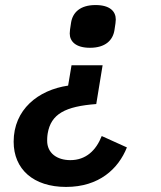

<svg xmlns="http://www.w3.org/2000/svg" viewBox="-20 -547 640 761"><path d="M241.8 193.9C373.2 193.9 449.2 121.8 483 37.3L383.2 -7.8C360.8 49 320.7 87.7 258.9 87.7C206 87.7 166.9 60 166.9 10.7C166.9 7.8 166.9 -5.7 169 -17.8C181.8 -95.5 239 -125.4 361.5 -134.6L386.7 -288.4H263.5L250 -207.7C131 -190.3 34.1 -112.6 34.1 14.6C34.1 123.9 112.6 193.9 241.8 193.9ZM256.4 -414.4C256.4 -383.2 279.8 -357.6 336.6 -357.6C397.7 -357.6 427.2 -387.4 433.6 -427.2C437.5 -451.3 438.9 -462 438.9 -469.8C438.9 -501.8 415.8 -527 358.7 -527C297.6 -527 268.1 -497.5 261.7 -457.4C257.8 -433.2 256.4 -422.6 256.4 -414.4Z"/></svg>

Font: Margiela Mono Italic SmBold It
Style: Regular
Weight: 600
Designer: Mike Abbink, Paul van der Laan, Pieter van Rosmalen
Foundry: Bold Monday
Version: Version 2.003 2021